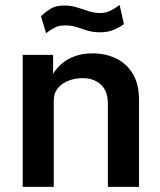

<svg xmlns="http://www.w3.org/2000/svg" viewBox="-20 -732 626 752"><path d="M69 0V-517H188V-443Q200 -463 220.8 -481.5Q241.5 -500 272 -511.5Q302.5 -523 343.5 -523Q391.5 -523 432.8 -504Q474 -485 499.2 -444.5Q524.5 -404 524.5 -340V0H402.5V-325.5Q402.5 -376.5 374.5 -401.2Q346.5 -426 304 -426Q275 -426 249 -416.2Q223 -406.5 206.8 -386.8Q190.5 -367 190.5 -337.5V0ZM465.5 -637.5Q451 -626.5 427.5 -616Q404 -605.5 371.5 -605.5Q344 -605.5 322.2 -612.2Q300.5 -619 280 -625.8Q259.5 -632.5 235.5 -632.5Q210.5 -632.5 194.5 -624.2Q178.5 -616 160.5 -602L140.5 -668.5Q158 -685.5 178.8 -698Q199.5 -710.5 231 -710.5Q257.5 -710.5 281 -703.2Q304.5 -696 326.8 -688.5Q349 -681 371.5 -681Q396 -681 414.5 -691Q433 -701 448.5 -712.5Z"/></svg>

Font: Public Sans SemiBold
Style: Regular
Weight: 600
Designer: The Public Sans Project Authors: Dan O. Williams and USWDS (Libre Franklin designed by Pablo Impallari and Rodrigo Fuenz
Version: Version 1.007